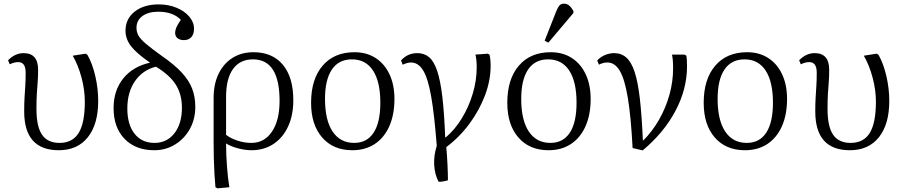

<svg xmlns="http://www.w3.org/2000/svg" viewBox="-20 -806 4921 1048"><path d="M301 14Q112 14 112 -198Q112 -242 114 -274Q116 -306 118 -337.5Q120 -369 120 -410Q120 -467 79 -467Q58 -467 33 -455L24 -477Q62 -516 109 -516Q188 -516 188 -425Q188 -385 185.5 -356Q183 -327 181 -294.5Q179 -262 179 -211Q179 -115 209.5 -70.5Q240 -26 305 -26Q376 -26 409.5 -80.5Q443 -135 443 -251Q443 -315 425 -382.5Q407 -450 377 -502L447 -513L457 -507Q484 -460 500 -391.5Q516 -323 516 -255Q516 -128 459.5 -57Q403 14 301 14Z M822 14Q720 14 660 -48Q600 -110 600 -216Q600 -312 652.5 -377.5Q705 -443 799 -464Q726 -514 695.5 -553.5Q665 -593 665 -638Q665 -703 715 -742.5Q765 -782 846 -782Q899 -782 943 -764Q987 -746 1013 -715.5Q1039 -685 1039 -649Q1039 -620 1024.5 -603.5Q1010 -587 984 -587Q962 -587 949 -597.5Q936 -608 936 -627Q936 -641 942.5 -656Q949 -671 967 -698Q924 -742 844 -742Q790 -742 757.5 -718.5Q725 -695 725 -654Q725 -631 736 -611.5Q747 -592 777 -566.5Q807 -541 863 -501Q931 -454 971 -411Q1011 -368 1028.5 -323Q1046 -278 1046 -223Q1046 -156 1016.5 -102.5Q987 -49 936 -17.5Q885 14 822 14ZM823 -26Q891 -26 932 -78.5Q973 -131 973 -218Q973 -291 939.5 -344Q906 -397 831 -442Q759 -424 717 -363.5Q675 -303 675 -214Q675 -126 714.5 -76Q754 -26 823 -26Z M1167 222 1156 216Q1153 185 1150.5 143Q1148 101 1147 56Q1146 11 1146 -29V-271Q1146 -347 1173 -403Q1200 -459 1249 -490Q1298 -521 1363 -521Q1467 -521 1524 -452.5Q1581 -384 1581 -259Q1581 -177 1552.5 -115.5Q1524 -54 1472.5 -20Q1421 14 1353 14Q1318 14 1278.5 3.5Q1239 -7 1216 -22H1214Q1214 38 1219 103.5Q1224 169 1232 216ZM1352 -26Q1423 -26 1464.5 -87.5Q1506 -149 1506 -255Q1506 -482 1361 -482Q1290 -482 1252 -429.5Q1214 -377 1214 -277V-70Q1238 -51 1276 -38.5Q1314 -26 1352 -26Z M1903 14Q1799 14 1738.5 -55.5Q1678 -125 1678 -245Q1678 -374 1741 -447.5Q1804 -521 1915 -521Q1981 -521 2030 -489.5Q2079 -458 2106 -400.5Q2133 -343 2133 -266Q2133 -180 2105 -117Q2077 -54 2025.5 -20Q1974 14 1903 14ZM1913 -26Q1983 -26 2019.5 -82Q2056 -138 2056 -245Q2056 -360 2016 -421Q1976 -482 1901 -482Q1829 -482 1791.5 -426.5Q1754 -371 1754 -266Q1754 -150 1795.5 -88Q1837 -26 1913 -26Z M2374 186Q2353 147 2350 95Q2347 43 2364 -10Q2351 -180 2333.5 -279.5Q2316 -379 2289.5 -422Q2263 -465 2223 -465Q2205 -465 2178 -453L2169 -476Q2204 -516 2258 -516Q2296 -516 2322.5 -493.5Q2349 -471 2366.5 -418.5Q2384 -366 2394.5 -277Q2405 -188 2410 -56H2413Q2463 -98 2501 -160.5Q2539 -223 2560.5 -295Q2582 -367 2582 -438Q2582 -482 2575 -508L2643 -513L2652 -507Q2658 -484 2658 -446Q2658 -367 2627.5 -286Q2597 -205 2543 -131.5Q2489 -58 2416 -3Q2420 40 2422.5 91Q2425 142 2425 178Q2395 187 2374 186Z M2974 14Q2870 14 2809.5 -55.5Q2749 -125 2749 -245Q2749 -374 2812 -447.5Q2875 -521 2986 -521Q3052 -521 3101 -489.5Q3150 -458 3177 -400.5Q3204 -343 3204 -266Q3204 -180 3176 -117Q3148 -54 3096.5 -20Q3045 14 2974 14ZM2984 -26Q3054 -26 3090.5 -82Q3127 -138 3127 -245Q3127 -360 3087 -421Q3047 -482 2972 -482Q2900 -482 2862.5 -426.5Q2825 -371 2825 -266Q2825 -150 2866.5 -88Q2908 -26 2984 -26ZM2973 -573 2953 -584 3016 -744Q3025 -766 3033.5 -776Q3042 -786 3059 -786Q3074 -786 3086 -776.5Q3098 -767 3110 -746V-735Z M3488 15 3433 2Q3424 -169 3407 -271.5Q3390 -374 3363 -419.5Q3336 -465 3295 -465Q3273 -465 3249 -453L3240 -476Q3257 -495 3282 -505.5Q3307 -516 3332 -516Q3371 -516 3398.5 -492Q3426 -468 3444 -413.5Q3462 -359 3472.5 -267.5Q3483 -176 3489 -40H3492Q3541 -89 3577.5 -153Q3614 -217 3634 -288.5Q3654 -360 3654 -433Q3654 -481 3648 -508H3715L3726 -503Q3730 -485 3730 -444Q3730 -320 3667 -201Q3604 -82 3488 15Z M4046 14Q3942 14 3881.5 -55.5Q3821 -125 3821 -245Q3821 -374 3884 -447.5Q3947 -521 4058 -521Q4124 -521 4173 -489.5Q4222 -458 4249 -400.5Q4276 -343 4276 -266Q4276 -180 4248 -117Q4220 -54 4168.5 -20Q4117 14 4046 14ZM4056 -26Q4126 -26 4162.5 -82Q4199 -138 4199 -245Q4199 -360 4159 -421Q4119 -482 4044 -482Q3972 -482 3934.5 -426.5Q3897 -371 3897 -266Q3897 -150 3938.5 -88Q3980 -26 4056 -26Z M4619 14Q4430 14 4430 -198Q4430 -242 4432 -274Q4434 -306 4436 -337.5Q4438 -369 4438 -410Q4438 -467 4397 -467Q4376 -467 4351 -455L4342 -477Q4380 -516 4427 -516Q4506 -516 4506 -425Q4506 -385 4503.5 -356Q4501 -327 4499 -294.5Q4497 -262 4497 -211Q4497 -115 4527.5 -70.5Q4558 -26 4623 -26Q4694 -26 4727.5 -80.5Q4761 -135 4761 -251Q4761 -315 4743 -382.5Q4725 -450 4695 -502L4765 -513L4775 -507Q4802 -460 4818 -391.5Q4834 -323 4834 -255Q4834 -128 4777.5 -57Q4721 14 4619 14Z"/></svg>

Font: Literata 36pt Light
Style: Regular
Weight: 300
Designer: Latin by Veronika Burian and Jose Scaglione. Greek by Irene Vlachou. Cyrillic by Vera Evstafieva.
Foundry: TypeTogether
Version: Version 3.002